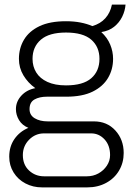

<svg xmlns="http://www.w3.org/2000/svg" viewBox="-20 -630 565 832"><path d="M162 182Q123 182 90.5 165Q58 148 39 117.5Q20 87 20 49Q20 5 42.5 -27.5Q65 -60 103 -76Q76 -87 62.5 -109.5Q49 -132 49 -157Q49 -190 72.5 -215.5Q96 -241 133 -248Q101 -271 81.5 -303.5Q62 -336 62 -375Q62 -421 84 -458Q106 -495 151 -516.5Q196 -538 266 -538Q300 -538 328.5 -532.5Q357 -527 380 -517Q415 -527 436.5 -551Q458 -575 465 -610H524Q522 -583 509.5 -557.5Q497 -532 474.5 -514Q452 -496 419 -491Q445 -467 457.5 -437Q470 -407 470 -375Q470 -329 448 -292Q426 -255 381.5 -233Q337 -211 267 -211H183Q151 -211 129.5 -199Q108 -187 108 -157Q108 -131 130.5 -117.5Q153 -104 187 -104H387Q444 -104 480 -64.5Q516 -25 516 33Q516 75 496 109Q476 143 440 162.5Q404 182 358 182ZM171 134H356Q384 134 406.5 121.5Q429 109 443 88Q457 67 457 42Q457 0 433 -26Q409 -52 375 -52H171Q133 -52 106 -24.5Q79 3 79 42Q79 84 106 109Q133 134 171 134ZM266 -260Q340 -260 375.5 -291Q411 -322 411 -375Q411 -427 375.5 -458Q340 -489 266 -489Q193 -489 157 -458Q121 -427 121 -375Q121 -342 137 -316Q153 -290 185.5 -275Q218 -260 266 -260Z"/></svg>

Font: Archivo SemiBold ExtraLight
Style: Regular
Weight: 250
Version: Version 2.001